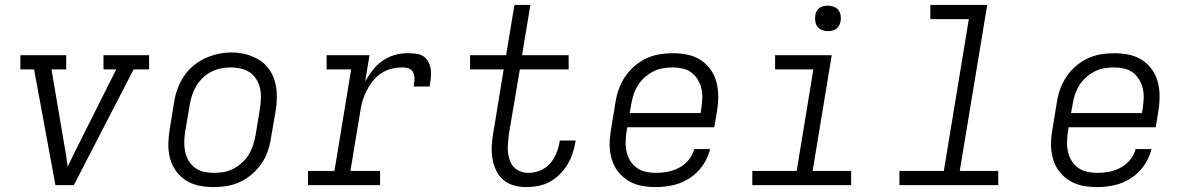

<svg xmlns="http://www.w3.org/2000/svg" viewBox="-20 -755 4840 783"><path d="M206 0 119 -472H63V-530H250V-472H190L240 -177Q245 -151 249 -125.5Q253 -100 256 -75Q268 -101 280.5 -126Q293 -151 306 -177L454 -472H402V-530H588V-472H525L281 0Z M851 8Q821 8 791.5 2Q762 -4 738 -19.5Q714 -35 697.5 -58Q681 -81 673.5 -109Q666 -137 666.5 -167.5Q667 -198 672 -228L690 -338Q694 -365 703.5 -391.5Q713 -418 729 -442.5Q745 -467 767.5 -486Q790 -505 816 -517Q842 -529 869.5 -535Q897 -541 924 -541Q955 -541 983.5 -533.5Q1012 -526 1036.5 -511Q1061 -496 1077.5 -472.5Q1094 -449 1101.5 -421Q1109 -393 1109 -362.5Q1109 -332 1104 -302L1085 -192Q1081 -165 1072 -138.5Q1063 -112 1046.5 -88Q1030 -64 1007.5 -44.5Q985 -25 959 -13Q933 -1 905.5 3.5Q878 8 851 8ZM852 -50Q873 -50 893 -53.5Q913 -57 932 -67Q951 -77 967 -91.5Q983 -106 994 -124Q1005 -142 1011.5 -162Q1018 -182 1022 -202L1040 -312Q1043 -333 1044 -354Q1045 -375 1040.5 -394.5Q1036 -414 1025.5 -431.5Q1015 -449 998.5 -460Q982 -471 962 -475.5Q942 -480 921 -480Q901 -480 881 -476Q861 -472 842 -462.5Q823 -453 807.5 -438Q792 -423 781 -405Q770 -387 763.5 -367.5Q757 -348 754 -328L735 -218Q732 -198 731.5 -177Q731 -156 735 -136.5Q739 -117 749.5 -99.5Q760 -82 775.5 -70.5Q791 -59 811 -54.5Q831 -50 852 -50Z M1236 0V-58H1344L1412 -472H1312V-530H1487L1469 -422Q1482 -446 1499.5 -468.5Q1517 -491 1540 -507Q1563 -523 1589 -530.5Q1615 -538 1642 -538Q1659 -538 1676 -536Q1693 -534 1706.5 -525.5Q1720 -517 1727.5 -502Q1735 -487 1737 -470.5Q1739 -454 1737 -436.5Q1735 -419 1732 -402H1667Q1668 -412 1669.5 -421.5Q1671 -431 1670 -440.5Q1669 -450 1665.5 -458.5Q1662 -467 1654.5 -472Q1647 -477 1637.5 -478.5Q1628 -480 1618 -480Q1596 -480 1574 -474Q1552 -468 1533 -455Q1514 -442 1499.5 -423.5Q1485 -405 1474.5 -384Q1464 -363 1458 -342Q1452 -321 1449 -299L1409 -58H1530V0Z M2126 8Q2100 8 2075 1Q2050 -6 2031.5 -22.5Q2013 -39 2002.5 -61.5Q1992 -84 1988 -110Q1984 -136 1985.5 -162.5Q1987 -189 1992 -215L2034 -472H1897V-530H2044L2078 -735H2143L2109 -530H2299V-472H2100L2055 -206Q2053 -188 2051.5 -170.5Q2050 -153 2051.5 -135.5Q2053 -118 2058.5 -102Q2064 -86 2075 -74Q2086 -62 2102 -56Q2118 -50 2136 -50Q2159 -50 2182.5 -59.5Q2206 -69 2222.5 -87.5Q2239 -106 2248.5 -129Q2258 -152 2262 -175Q2262 -177 2262.5 -178.5Q2263 -180 2263 -182H2328Q2327 -180 2327 -177.5Q2327 -175 2326 -173Q2322 -149 2314 -126Q2306 -103 2292.5 -81.5Q2279 -60 2260.5 -42Q2242 -24 2220 -12.5Q2198 -1 2174 3.5Q2150 8 2126 8Z M2655 8Q2632 8 2609.5 5Q2587 2 2566.5 -6Q2546 -14 2529 -27Q2512 -40 2499 -57Q2486 -74 2478.5 -94.5Q2471 -115 2468 -137Q2465 -159 2466.5 -182Q2468 -205 2472 -228L2490 -338Q2494 -365 2503.5 -391.5Q2513 -418 2529 -442Q2545 -466 2567.5 -485.5Q2590 -505 2616 -517Q2642 -529 2669.5 -533.5Q2697 -538 2724 -538Q2754 -538 2783.5 -532Q2813 -526 2837 -510.5Q2861 -495 2877.5 -472Q2894 -449 2901.5 -421Q2909 -393 2909 -362.5Q2909 -332 2904 -302L2893 -236H2538L2535 -218Q2532 -197 2531.5 -176Q2531 -155 2535.5 -135.5Q2540 -116 2550.5 -99Q2561 -82 2577 -70.5Q2593 -59 2613.5 -54.5Q2634 -50 2655 -50Q2679 -50 2703 -54.5Q2727 -59 2749.5 -71Q2772 -83 2788.5 -103Q2805 -123 2811 -147H2876Q2867 -111 2845.5 -80Q2824 -49 2792.5 -28.5Q2761 -8 2725.5 0Q2690 8 2655 8ZM2548 -294H2837L2840 -312Q2843 -332 2844 -353Q2845 -374 2840.5 -393.5Q2836 -413 2825.5 -430.5Q2815 -448 2799.5 -459.5Q2784 -471 2764 -475.5Q2744 -480 2723 -480Q2703 -480 2682.5 -476.5Q2662 -473 2643 -463Q2624 -453 2608 -438.5Q2592 -424 2581 -406Q2570 -388 2563.5 -368Q2557 -348 2554 -328Z M3048 0V-58H3229L3297 -472H3141V-530H3372L3294 -58H3451V0ZM3356 -628Q3344 -628 3332.5 -632.5Q3321 -637 3314 -646Q3307 -655 3305 -667.5Q3303 -680 3305 -693Q3306 -701 3310.5 -709.5Q3315 -718 3322.5 -723Q3330 -728 3339 -730Q3348 -732 3356 -732Q3369 -732 3380.5 -727.5Q3392 -723 3399 -714Q3406 -705 3408 -692.5Q3410 -680 3408 -667Q3406 -659 3401.5 -650.5Q3397 -642 3389.5 -637Q3382 -632 3373.5 -630Q3365 -628 3356 -628Z M3648 0V-58H3829L3931 -677H3774V-735H4006L3894 -58H4051V0Z M4455 8Q4432 8 4409.5 5Q4387 2 4366.5 -6Q4346 -14 4329 -27Q4312 -40 4299 -57Q4286 -74 4278.5 -94.5Q4271 -115 4268 -137Q4265 -159 4266.5 -182Q4268 -205 4272 -228L4290 -338Q4294 -365 4303.5 -391.5Q4313 -418 4329 -442Q4345 -466 4367.5 -485.5Q4390 -505 4416 -517Q4442 -529 4469.5 -533.5Q4497 -538 4524 -538Q4554 -538 4583.5 -532Q4613 -526 4637 -510.5Q4661 -495 4677.5 -472Q4694 -449 4701.5 -421Q4709 -393 4709 -362.5Q4709 -332 4704 -302L4693 -236H4338L4335 -218Q4332 -197 4331.5 -176Q4331 -155 4335.5 -135.5Q4340 -116 4350.5 -99Q4361 -82 4377 -70.5Q4393 -59 4413.5 -54.5Q4434 -50 4455 -50Q4479 -50 4503 -54.5Q4527 -59 4549.5 -71Q4572 -83 4588.5 -103Q4605 -123 4611 -147H4676Q4667 -111 4645.5 -80Q4624 -49 4592.5 -28.5Q4561 -8 4525.5 0Q4490 8 4455 8ZM4348 -294H4637L4640 -312Q4643 -332 4644 -353Q4645 -374 4640.5 -393.5Q4636 -413 4625.5 -430.5Q4615 -448 4599.5 -459.5Q4584 -471 4564 -475.5Q4544 -480 4523 -480Q4503 -480 4482.5 -476.5Q4462 -473 4443 -463Q4424 -453 4408 -438.5Q4392 -424 4381 -406Q4370 -388 4363.5 -368Q4357 -348 4354 -328Z"/></svg>

Font: Iosevka Slab LtExObl
Style: Regular
Weight: 300
Width: 7
Italic angle: -9°
Monospace: yes
Designer: Belleve Invis
Foundry: Belleve Invis
Version: Version 11.1.0; ttfautohint (v1.8.3)